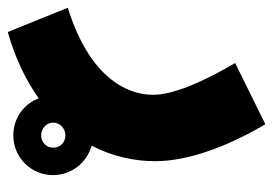

<svg xmlns="http://www.w3.org/2000/svg" viewBox="-156 -334 688 483"><g transform="rotate(90 187.5 -93.0)"><path d="M27 231C94 212 149 185 194 153C208 191 244 217 287 217C343 217 387 172 387 117C387 71 356 32 313 20C340 -32 352 -87 352 -140C352 -224 314 -324 259 -417L105 -341C153 -260 185 -184 185 -135C185 -64 136 27 -34 80ZM287 147C270 147 255 134 255 117C255 99 270 86 287 86C304 86 318 98 318 117C318 134 304 147 287 147Z"/></g></svg>

Font: Noto Sans Arabic SemCond Blk
Style: Regular
Weight: 900
Width: 4
Designer: Monotype Design Team, Nadine Chahine, Nizar Qandah and Khaled Hosny
Foundry: Monotype Imaging Inc.
Version: Version 2.012